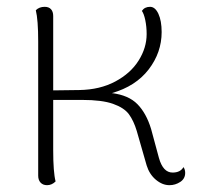

<svg xmlns="http://www.w3.org/2000/svg" viewBox="-20 -534 607 563"><path d="M523 -27Q523 -10 508.5 -0.5Q494 9 477 9Q456 9 437 -7Q418 -23 410 -49L381 -150Q372 -180 358 -199Q344 -218 311.5 -229.5Q279 -241 221 -241H136V-94Q136 -29 143 -2Q132 9 118 9Q106 9 99 1.5Q92 -6 92 -19V-412Q92 -476 85 -504Q95 -514 111 -514Q123 -514 129.5 -507Q136 -500 136 -487V-269L213 -270Q273 -271 318 -295Q363 -319 386.5 -356.5Q410 -394 410 -434Q410 -456 406 -475Q402 -494 396 -502Q404 -514 420 -514Q435 -514 444.5 -493.5Q454 -473 454 -440Q454 -380 416 -330.5Q378 -281 308 -261Q357 -255 383 -228.5Q409 -202 423 -156L446 -71Q458 -28 486 -28Q509 -28 518 -44Q523 -37 523 -27Z"/></svg>

Font: Arima Madurai ExtraLight
Style: Regular
Weight: 275
Designer: Joana Correia and Natanael Gama
Foundry: NDISCOVER
Version: Version 1.020